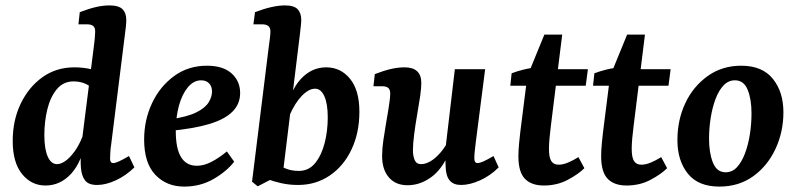

<svg xmlns="http://www.w3.org/2000/svg" viewBox="-20 -677 2944 710"><path d="M339 7Q307 7 294 -10.5Q281 -28 279 -60Q278 -73 278.5 -93.5Q279 -114 280 -133L327 -505Q329 -518 330.5 -535Q332 -552 332 -560Q332 -575 324.5 -581Q317 -587 303 -587H270L275 -632Q309 -645 335 -651Q361 -657 385 -657Q419 -657 433 -643Q447 -629 447 -603Q447 -593 445.5 -578.5Q444 -564 442 -550L391 -142Q389 -130 388 -115Q387 -100 387 -90Q387 -74 399 -74Q406 -74 419.5 -80Q433 -86 457 -100L477 -58Q445 -27 408 -10Q371 7 339 7ZM148 9Q96 9 61.5 -33.5Q27 -76 27 -156Q27 -232 56.5 -293.5Q86 -355 137 -391.5Q188 -428 255 -428Q286 -428 316 -421.5Q346 -415 369 -406L338 -337Q319 -356 298.5 -366Q278 -376 252 -376Q214 -376 190 -347Q166 -318 155 -272.5Q144 -227 144 -177Q144 -126 156.5 -98Q169 -70 191 -70Q205 -70 221.5 -81.5Q238 -93 255 -116Q272 -139 285 -172L299 -165Q283 -78 243 -34.5Q203 9 148 9Z M745 -434Q805 -434 836.5 -405.5Q868 -377 868 -333Q868 -292 839 -263.5Q810 -235 752.5 -218Q695 -201 608 -193L611 -236Q673 -245 706 -261.5Q739 -278 751.5 -298.5Q764 -319 764 -338Q764 -358 753 -369Q742 -380 724 -380Q696 -380 674.5 -354Q653 -328 641.5 -285.5Q630 -243 630 -192Q630 -128 649.5 -96Q669 -64 708 -64Q734 -64 762 -78.5Q790 -93 819 -117L846 -79Q818 -43 769.5 -15Q721 13 661 13Q596 13 554.5 -30.5Q513 -74 513 -161Q513 -233 542 -295Q571 -357 623.5 -395.5Q676 -434 745 -434Z M1082 7Q1050 7 1020.5 0.5Q991 -6 968 -15L998 -74Q1018 -61 1038.5 -53Q1059 -45 1085 -45Q1122 -45 1145.5 -74Q1169 -103 1180.5 -148Q1192 -193 1192 -243Q1192 -293 1179.5 -321Q1167 -349 1145 -349Q1122 -349 1096.5 -323Q1071 -297 1050 -249L1036 -256Q1052 -341 1092 -384.5Q1132 -428 1186 -428Q1240 -428 1274.5 -385.5Q1309 -343 1309 -264Q1309 -186 1280 -124.5Q1251 -63 1199.5 -28Q1148 7 1082 7ZM933 12 912 -5 974 -505Q976 -518 978 -535Q980 -552 980 -560Q980 -575 972 -581Q964 -587 950 -587H917L923 -632Q988 -657 1034 -657Q1067 -657 1080.5 -643Q1094 -629 1094 -603Q1094 -595 1092.5 -581.5Q1091 -568 1089 -550L1026 -36Z M1487 8Q1443 8 1418 -21Q1393 -50 1393 -100Q1393 -127 1397.5 -157.5Q1402 -188 1407 -217.5Q1412 -247 1416 -271Q1418 -285 1420.5 -301.5Q1423 -318 1423 -331Q1423 -346 1415.5 -352Q1408 -358 1394 -358H1361L1366 -403Q1400 -416 1426 -422Q1452 -428 1476 -428Q1538 -428 1538 -370Q1538 -361 1537 -350Q1536 -339 1534 -323Q1529 -290 1522.5 -252.5Q1516 -215 1511.5 -180Q1507 -145 1507 -121Q1507 -100 1513.5 -85Q1520 -70 1537 -70Q1554 -70 1572.5 -81Q1591 -92 1609 -113Q1627 -134 1641 -162L1650 -135Q1623 -60 1580 -26Q1537 8 1487 8ZM1685 7Q1657 7 1643 -9.5Q1629 -26 1628 -60Q1627 -74 1627.5 -93.5Q1628 -113 1628 -133L1662 -421H1774L1739 -148Q1737 -132 1735.5 -117Q1734 -102 1734 -91Q1734 -74 1746 -74Q1754 -74 1767.5 -80Q1781 -86 1805 -100L1824 -58Q1793 -27 1755 -10Q1717 7 1685 7Z M1991 9Q1945 9 1921 -16Q1897 -41 1897 -99Q1897 -121 1899.5 -146.5Q1902 -172 1904 -189L1930 -395L1993 -549H2059L2017 -211Q2014 -188 2012 -165.5Q2010 -143 2010 -127Q2010 -95 2018.5 -81.5Q2027 -68 2046 -68Q2062 -68 2081 -76Q2100 -84 2119 -96L2141 -55Q2119 -33 2079.5 -12Q2040 9 1991 9ZM1867 -360 1872 -406Q1890 -413 1915.5 -419.5Q1941 -426 1968 -428L2006 -421H2154L2146 -360Z M2297 9Q2251 9 2227 -16Q2203 -41 2203 -99Q2203 -121 2205.5 -146.5Q2208 -172 2210 -189L2236 -395L2299 -549H2365L2323 -211Q2320 -188 2318 -165.5Q2316 -143 2316 -127Q2316 -95 2324.5 -81.5Q2333 -68 2352 -68Q2368 -68 2387 -76Q2406 -84 2425 -96L2447 -55Q2425 -33 2385.5 -12Q2346 9 2297 9ZM2173 -360 2178 -406Q2196 -413 2221.5 -419.5Q2247 -426 2274 -428L2312 -421H2460L2452 -360Z M2640 13Q2562 13 2523.5 -35Q2485 -83 2485 -159Q2485 -233 2514 -295Q2543 -357 2596.5 -395.5Q2650 -434 2721 -434Q2799 -434 2838 -385.5Q2877 -337 2877 -262Q2877 -189 2847.5 -126Q2818 -63 2765 -25Q2712 13 2640 13ZM2661 -40Q2687 -39 2705 -58.5Q2723 -78 2735 -110Q2747 -142 2753 -180.5Q2759 -219 2759 -258Q2759 -310 2745 -344.5Q2731 -379 2700 -380Q2675 -381 2656.5 -362Q2638 -343 2626 -311Q2614 -279 2608 -240.5Q2602 -202 2602 -164Q2602 -112 2616 -76.5Q2630 -41 2661 -40Z"/></svg>

Font: Rasa SemiBold
Style: Italic
Weight: 600
Italic angle: -7.10001°
Designer: Anna Giedrys (Yrsa+Rasa design), David Brezina (Yrsa art-direction, Rasa art-direction, design)
Foundry: Rosetta Type Foundry
Version: Version 2.004